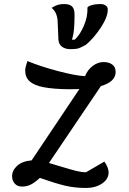

<svg xmlns="http://www.w3.org/2000/svg" viewBox="-20 -908 639 953"><path d="M481 -481 223 -99 280 -82Q333 -66 359 -59.5Q385 -53 407 -53L498 -106Q519 -76 519 -52Q519 -19 486.5 3Q454 25 407 25Q350 25 300.5 13Q251 1 178 -25Q153 -2 133 8Q113 18 89 18Q66 18 53 3Q40 -12 40 -33Q40 -62 65 -85Q90 -108 137 -112L374 -466Q358 -465 322 -465Q244 -466 197 -475Q150 -484 127.5 -504Q105 -524 105 -559Q105 -572 116 -605Q181 -578 268.5 -555Q356 -532 402 -530Q415 -562 440.5 -581Q466 -600 494 -600Q521 -600 537.5 -587.5Q554 -575 554 -551Q554 -502 481 -481ZM329 -664Q305 -664 288.5 -675.5Q272 -687 270 -711L266 -804Q263 -848 236 -869Q254 -880 267.5 -884Q281 -888 299 -888Q324 -888 337 -876.5Q350 -865 350 -836Q350 -795 347.5 -765.5Q345 -736 337 -711H351Q377 -735 396.5 -780.5Q416 -826 414 -870Q416 -877 435.5 -882.5Q455 -888 478 -888Q495 -888 505 -880.5Q515 -873 515 -861Q515 -824 481 -772Q447 -720 407 -686Q384 -673 371 -668.5Q358 -664 329 -664Z"/></svg>

Font: Lemonada Light
Style: Regular
Weight: 300
Designer: Mohamed Gaber (Arabic) Eduardo Tunni (Latin)
Foundry: Kief Type Foundry
Version: Version 3.006